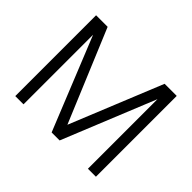

<svg xmlns="http://www.w3.org/2000/svg" viewBox="-116 -670 840 840"><g transform="rotate(45 304.0 -250.0)"><path d="M329 0H279.5L105.5 -430.5V0H54.5V-500H126L304.5 -72.5L478.5 -500H553.5V0H504V-430.5Z"/></g></svg>

Font: Overused Grotesk Light
Style: Regular
Weight: 300
Version: Version 0.004